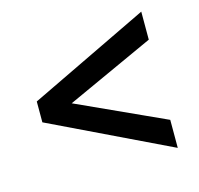

<svg xmlns="http://www.w3.org/2000/svg" viewBox="-71 -581 590 569"><g transform="rotate(-15 224.0 -297.0)"><path d="M408 -88 40 -265V-329L408 -506V-420L86 -273V-321L408 -174Z"/></g></svg>

Font: Rokkitt SemiBold
Style: Regular
Weight: 600
Designer: Vernon Adams
Foundry: Vernon Adams
Version: Version 3.103